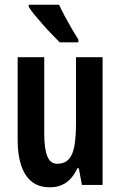

<svg xmlns="http://www.w3.org/2000/svg" viewBox="-20 -786 513 816"><path d="M416 -543V0H328L315 -71H309Q297 -45 280 -26.5Q263 -8 241 1Q219 10 192 10Q145 10 115 -14Q85 -38 70 -83Q55 -128 55 -189V-543H168V-219Q168 -154 181 -122Q194 -90 222 -90Q255 -90 272.5 -109.5Q290 -129 296.5 -167.5Q303 -206 303 -262V-543ZM231 -766Q241 -744 256 -716Q271 -688 286.5 -661.5Q302 -635 313 -618V-606H234Q222 -618 203 -637.5Q184 -657 164.5 -679Q145 -701 128 -721.5Q111 -742 102 -757V-766Z"/></svg>

Font: Noto Sans Display ExtraCondensed SemiBold
Style: Regular
Weight: 600
Width: 2
Designer: Monotype Design Team
Foundry: Monotype Imaging Inc.
Version: Version 2.003